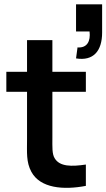

<svg xmlns="http://www.w3.org/2000/svg" viewBox="-20 -880 504 909"><path d="M386.5 0V-101C319 -91 263 -90.5 239 -130.5C226 -151 228 -184.5 228 -227.5V-445.5H386.5V-540H228V-690H108V-540H10V-445.5H108V-220.5C108 -158.5 103.5 -113 128.5 -66.5C170.5 11 279.5 20.5 386.5 0ZM340 -603.5C422 -590 463.5 -638.5 463.5 -726V-859.5H340V-731H404C409.5 -685.5 393 -652 347 -655.5Z"/></svg>

Font: Eudonet
Style: Bold
Weight: 700
Designer: Mikhail Sharanda
Foundry: Mikhail Sharanda
Version: Version 4.503;Glyphs 3.1.2 (3151)